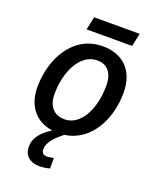

<svg xmlns="http://www.w3.org/2000/svg" viewBox="-164 -781 897 1101"><g transform="rotate(20 284.5 -231.0)"><path d="M199 -606H477L494 -686H216ZM212 224C234 224 256 221 275 215V151C262 154 248 157 232 157C213 157 201 146 201 125C201 77 246 38 286 6C445 -16 523 -179 523 -337C523 -468 447 -547 321 -547C139 -547 47 -371 47 -199C47 -84 110 -8 212 6C157 42 118 80 118 139C118 195 157 224 212 224ZM257 -78C190 -78 153 -121 153 -196C153 -331 214 -460 319 -460C391 -460 416 -402 416 -344C416 -185 347 -78 257 -78Z"/></g></svg>

Font: Noto Sans Medium
Style: Italic
Weight: 500
Italic angle: -12°
Designer: Monotype Design Team
Foundry: Monotype Imaging Inc.
Version: Version 2.013